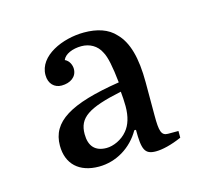

<svg xmlns="http://www.w3.org/2000/svg" viewBox="-58 -797 487 443"><g transform="rotate(-15 185.5 -576.0)"><path d="M54 -492C54 -448 82 -422 129 -422C170 -422 208 -445 229 -482H233C233 -435 238 -422 265 -422C280 -422 302 -427 327 -438V-454H302C286 -454 283 -466 283 -502V-582C283 -641 272 -680 249 -703C232 -722 206 -730 175 -730C124 -730 64 -704 64 -658C64 -637 77 -625 94 -625C115 -625 131 -636 131 -655C131 -663 127 -675 116 -680C121 -693 140 -701 161 -701C180 -701 198 -692 207 -673C214 -661 219 -636 223 -598C103 -579 54 -549 54 -492ZM157 -459C130 -459 116 -474 116 -503C116 -542 141 -559 222 -576C223 -565 224 -553 224 -541C224 -516 218 -497 207 -484C194 -468 173 -459 157 -459Z"/></g></svg>

Font: Domine
Style: Regular
Weight: 400
Designer: Pablo Impallari, Rodrigo Fuenzalida, Brenda Gallo
Foundry: Pablo Impallari, Rodrigo Fuenzalida, Brenda Gallo
Version: Version 2.000